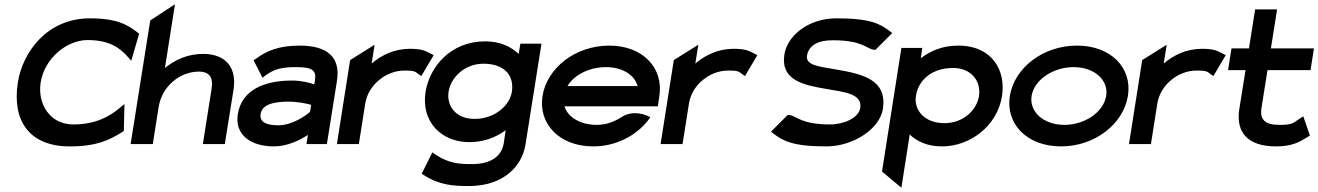

<svg xmlns="http://www.w3.org/2000/svg" viewBox="-20 -676 6186 901"><path d="M64 -290C35 -108 119 11 307 11C436 11 497 -20 561 -61L564 -188L540 -168C491 -127 425 -92 324 -92C212 -92 155 -191 171 -290C189 -402 293 -488 391 -488C491 -488 541 -453 578 -411L596 -391L633 -518C581 -559 531 -590 402 -590C200 -590 86 -430 64 -290Z M593 0H697L724 -171C732 -224 758 -265 791 -293C820 -319 864 -340 913 -340C964 -340 981 -311 973 -260L932 0H1035L1076 -256C1091 -352 1046 -423 933 -423C858 -423 800 -394 754 -357L801 -656L685 -580Z M1096 -140C1081 -47 1152 11 1266 11C1330 11 1390 -20 1425 -43L1418 0H1514L1561 -295C1579 -407 1518 -462 1386 -462C1291 -462 1231 -438 1182 -401L1170 -393L1212 -311L1227 -323C1269 -353 1303 -361 1370 -361C1444 -361 1466 -347 1458 -299L1455 -280C1432 -288 1394 -298 1350 -298C1222 -298 1114 -255 1096 -140ZM1203 -141C1210 -185 1261 -199 1335 -199C1378 -199 1419 -190 1440 -184L1435 -151C1419 -137 1354 -88 1286 -88C1227 -88 1197 -105 1203 -141Z M1561 0H1664L1694 -190C1702 -238 1728 -276 1761 -302C1790 -326 1831 -345 1880 -345C1925 -345 1928 -340 1943 -329L1957 -319L2015 -417L2002 -424C1977 -436 1963 -447 1904 -447C1830 -447 1770 -417 1724 -378L1738 -466L1623 -394Z M1977 -245C1955 -104 2052 -9 2182 -9C2252 -9 2308 -32 2353 -65L2344 -4C2334 59 2281 94 2196 94C2136 94 2088 92 2023 49L2009 39L1959 139L1968 145C2041 193 2108 197 2180 197C2343 197 2430 104 2446 2L2521 -471H2422L2414 -423C2379 -456 2328 -482 2257 -482C2094 -482 1996 -362 1977 -245ZM2085 -245C2096 -316 2164 -377 2248 -377C2346 -377 2394 -323 2382 -245C2372 -181 2302 -118 2207 -118C2118 -118 2075 -180 2085 -245Z M2526 -226C2505 -95 2605 11 2764 11C2869 11 2964 -38 3021 -111L3032 -126L3017 -133C3016 -133 2953 -164 2896 -126C2862 -104 2823 -90 2780 -90C2704 -90 2644 -126 2629 -177H3067L3074 -224C3095 -356 2998 -462 2839 -462C2680 -462 2547 -357 2526 -226ZM2643 -272C2673 -324 2745 -361 2823 -361C2900 -361 2958 -325 2972 -272Z M3080 0H3183L3213 -190C3221 -238 3247 -276 3280 -302C3309 -326 3350 -345 3399 -345C3444 -345 3447 -340 3462 -329L3476 -319L3534 -417L3521 -424C3496 -436 3482 -447 3423 -447C3349 -447 3289 -417 3243 -378L3257 -466L3142 -394Z M3598 -58 3611 -48C3654 -16 3697 11 3858 11C3984 11 4108 -71 4123 -164C4145 -303 4026 -329 3903 -350C3833 -363 3759 -367 3767 -415C3775 -463 3819 -488 3890 -487C4028 -487 4048 -446 4080 -443L4088 -442L4167 -521L4154 -531C4111 -563 4067 -590 3906 -590C3772 -590 3675 -508 3661 -421C3642 -299 3750 -277 3856 -259C3943 -244 4027 -236 4017 -170C4010 -123 3941 -92 3875 -92C3737 -92 3717 -133 3685 -136L3677 -137Z M4119 129 4210 205 4249 -45C4282 -13 4331 11 4401 11C4531 11 4660 -84 4682 -225C4701 -342 4639 -462 4476 -462C4405 -462 4348 -438 4301 -403L4308 -451H4210ZM4278 -225C4290 -303 4355 -357 4453 -357C4537 -357 4585 -296 4574 -225C4564 -160 4501 -98 4412 -98C4317 -98 4268 -161 4278 -225Z M4719 -226C4698 -95 4799 11 4959 11C5119 11 5252 -95 5273 -226C5294 -357 5194 -462 5034 -462C4874 -462 4740 -357 4719 -226ZM4821 -226C4833 -301 4921 -361 5018 -361C5115 -361 5183 -301 5171 -226C5159 -151 5072 -90 4975 -90C4878 -90 4809 -151 4821 -226Z M5278 0H5381L5411 -190C5419 -238 5445 -276 5478 -302C5507 -326 5548 -345 5597 -345C5642 -345 5645 -340 5660 -329L5674 -319L5732 -417L5719 -424C5694 -436 5680 -447 5621 -447C5547 -447 5487 -417 5441 -378L5455 -466L5340 -394Z M5743 -347H5825L5795 -160C5780 -52 5838 11 5968 11C6044 11 6079 -10 6116 -33L6127 -40L6096 -130L6080 -120C6047 -98 6046 -90 5984 -90C5915 -90 5891 -115 5900 -171L5928 -347H6130L6146 -449H5944L5973 -632H5870L5841 -449H5759Z"/></svg>

Font: Charger Sport
Style: BlkExtObl
Weight: 900
Designer: Jasper
Foundry: Cannot Into Space Fonts
Version: Version 1.1